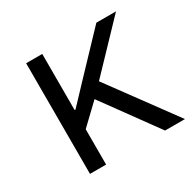

<svg xmlns="http://www.w3.org/2000/svg" viewBox="-117 -627 762 753"><g transform="rotate(-30 264.0 -250.5)"><path d="M249 -245 160 -160V0H87V-501H160V-247H164L250 -338L405 -501H494L299 -297L517 0H427Z"/></g></svg>

Font: PlemolJP
Style: Regular
Weight: 400
Monospace: yes
Version: v2.0.4; ttfautohint (v1.8.4.7-5d5b-dirty) -l 6 -r 45 -G 200 